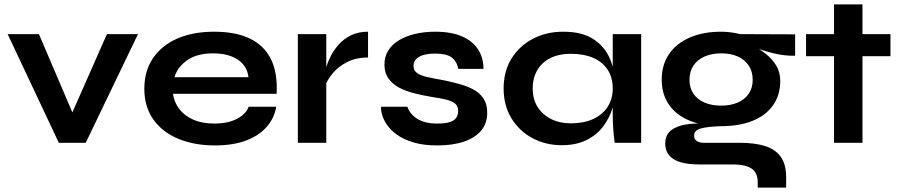

<svg xmlns="http://www.w3.org/2000/svg" viewBox="-20 -653 4115 878"><path d="M334 -85H287L469 -497H611L372 0H249L15 -497H158Z M1117 -165H1243Q1235 -114 1200.5 -74Q1166 -34 1107 -11Q1048 12 963 12Q868 12 795 -18.5Q722 -49 681 -107Q640 -165 640 -247Q640 -329 680 -387.5Q720 -446 791.5 -477Q863 -508 959 -508Q1057 -508 1122 -477Q1187 -446 1218.5 -383.5Q1250 -321 1245 -224H771Q776 -186 799.5 -155Q823 -124 863.5 -106Q904 -88 960 -88Q1022 -88 1063.5 -109.5Q1105 -131 1117 -165ZM953 -409Q881 -409 836 -377.5Q791 -346 778 -300H1116Q1111 -350 1068.5 -379.5Q1026 -409 953 -409Z M1342 -497H1472V0H1342ZM1663 -390Q1607 -390 1566 -368.5Q1525 -347 1500 -316Q1475 -285 1465 -256L1464 -311Q1465 -323 1472 -346.5Q1479 -370 1493 -397.5Q1507 -425 1530 -450.5Q1553 -476 1586 -492Q1619 -508 1663 -508Z M1723 -165H1843Q1854 -131 1888.5 -109.5Q1923 -88 1979 -88Q2017 -88 2038 -95Q2059 -102 2067 -115.5Q2075 -129 2075 -146Q2075 -167 2062 -178.5Q2049 -190 2022 -197Q1995 -204 1953 -210Q1911 -217 1872 -227Q1833 -237 1803 -253.5Q1773 -270 1755.5 -295.5Q1738 -321 1738 -358Q1738 -394 1755.5 -422Q1773 -450 1804.5 -469Q1836 -488 1878.5 -498Q1921 -508 1970 -508Q2044 -508 2093 -486.5Q2142 -465 2166.5 -426.5Q2191 -388 2191 -338H2076Q2068 -375 2044 -391.5Q2020 -408 1970 -408Q1921 -408 1896 -393Q1871 -378 1871 -352Q1871 -331 1886.5 -319.5Q1902 -308 1932.5 -301Q1963 -294 2009 -286Q2048 -278 2083.5 -268Q2119 -258 2147 -242.5Q2175 -227 2191.5 -201.5Q2208 -176 2208 -137Q2208 -89 2180.5 -56Q2153 -23 2102 -5.5Q2051 12 1980 12Q1917 12 1871.5 -1.5Q1826 -15 1796 -36.5Q1766 -58 1749.5 -82.5Q1733 -107 1727 -129Q1721 -151 1723 -165Z M2549 11Q2475 11 2414.5 -21.5Q2354 -54 2318.5 -112.5Q2283 -171 2283 -248Q2283 -327 2319 -385Q2355 -443 2416.5 -475.5Q2478 -508 2556 -508Q2642 -508 2694.5 -473.5Q2747 -439 2771 -380Q2795 -321 2795 -248Q2795 -204 2781 -158.5Q2767 -113 2738 -74.5Q2709 -36 2662 -12.5Q2615 11 2549 11ZM2591 -89Q2650 -89 2693 -109Q2736 -129 2759 -165Q2782 -201 2782 -248Q2782 -299 2758.5 -334.5Q2735 -370 2692.5 -388.5Q2650 -407 2591 -407Q2508 -407 2462 -363.5Q2416 -320 2416 -248Q2416 -200 2438 -164.5Q2460 -129 2499.5 -109Q2539 -89 2591 -89ZM2782 -497H2912V0H2791Q2791 0 2788.5 -19.5Q2786 -39 2784 -69Q2782 -99 2782 -128Z M3278 -76Q3197 -76 3135.5 -100.5Q3074 -125 3040 -173Q3006 -221 3006 -289Q3006 -356 3039 -405Q3072 -454 3133.5 -481Q3195 -508 3278 -508Q3301 -508 3322.5 -505Q3344 -502 3365 -497L3616 -496V-398Q3565 -397 3512.5 -410.5Q3460 -424 3420 -440L3417 -447Q3451 -431 3481 -407.5Q3511 -384 3529.5 -353.5Q3548 -323 3548 -283Q3548 -218 3515 -171.5Q3482 -125 3421.5 -100.5Q3361 -76 3278 -76ZM3445 205V181Q3445 135 3415.5 117Q3386 99 3335 99H3180Q3135 99 3104.5 92Q3074 85 3056 72Q3038 59 3030 41.5Q3022 24 3022 4Q3022 -36 3048 -56.5Q3074 -77 3118 -84Q3162 -91 3215 -87L3278 -76Q3215 -74 3184.5 -65.5Q3154 -57 3154 -32Q3154 -17 3166 -8.5Q3178 0 3200 0H3363Q3430 0 3477.5 14.5Q3525 29 3550 63.5Q3575 98 3575 158V205ZM3278 -170Q3321 -170 3353.5 -184Q3386 -198 3404 -224.5Q3422 -251 3422 -288Q3422 -326 3404 -353Q3386 -380 3354 -394.5Q3322 -409 3278 -409Q3235 -409 3202 -394.5Q3169 -380 3151 -353Q3133 -326 3133 -288Q3133 -251 3151 -224.5Q3169 -198 3201.5 -184Q3234 -170 3278 -170Z M3666 -497H4052V-396H3666ZM3794 -633H3924V0H3794Z"/></svg>

Font: Syne
Style: Bold
Weight: 700
Designer: Lucas Descroix
Foundry: Bonjour Monde
Version: Version 2.200